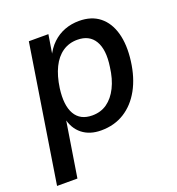

<svg xmlns="http://www.w3.org/2000/svg" viewBox="-125 -603 819 886"><g transform="rotate(-20 284.5 -160.5)"><path d="M5 180 111 -492H207L190 -387H185Q203 -426 229.5 -451Q256 -476 289 -488.5Q322 -501 360 -501Q421 -501 460.5 -469.5Q500 -438 516 -380.5Q532 -323 522 -245Q512 -167 480.5 -110Q449 -53 399.5 -22Q350 9 285 9Q229 9 192.5 -20Q156 -49 145 -102H150L105 180ZM270 -70Q312 -70 343 -92Q374 -114 394.5 -155Q415 -196 422 -253Q434 -334 408 -378Q382 -422 323 -422Q282 -422 250.5 -400.5Q219 -379 199 -338Q179 -297 171 -240Q160 -158 185.5 -114Q211 -70 270 -70Z"/></g></svg>

Font: Nunito Sans 10pt SemiCondensed SemiBold
Style: Italic
Weight: 600
Width: 4
Italic angle: -9°
Designer: Vernon Adams
Foundry: Vernon Adams
Version: Version 3.101;gftools[0.9.27]